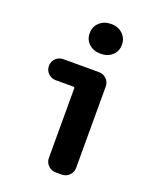

<svg xmlns="http://www.w3.org/2000/svg" viewBox="-150 -903 800 989"><g transform="rotate(20 250.0 -408.0)"><path d="M277.3 0Q253.9 0 236.8 -17.1Q219.7 -34.2 219.7 -57.6V-438.5Q219.7 -446.3 212.9 -446.3H115.2Q91.8 -446.3 74.7 -462.9Q57.6 -479.5 57.6 -503.9Q57.6 -528.3 74.7 -544.9Q91.8 -561.5 115.2 -561.5H311.5Q335 -561.5 352.1 -544.9Q369.1 -528.3 369.1 -503.9V-57.6Q369.1 -34.2 352.1 -17.1Q335 0 311.5 0ZM286.1 -653.3Q247.1 -653.3 222.2 -675.8Q197.3 -698.2 197.3 -734.4Q197.3 -769.5 222.2 -793Q247.1 -816.4 286.1 -816.4Q324.2 -816.4 349.1 -793Q374 -769.5 374 -734.4Q374 -698.2 349.1 -675.8Q324.2 -653.3 286.1 -653.3Z"/></g></svg>

Font: Gen Jyuu Gothic Monospace Bold
Style: Bold
Weight: 700
Designer: [Source Han Sans]
Ryoko NISHIZUKA  (kana & ideographs); Paul D. Hunt (Latin, Greek & Cyrillic); Wenlong ZHANG  (bopomofo
Version: Version 1.002.20150607